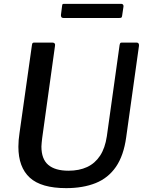

<svg xmlns="http://www.w3.org/2000/svg" viewBox="-20 -962 753 992"><path d="M632 -253Q619 -158 579 -100Q539 -42 474 -16Q409 10 322 10Q193 10 134 -44Q75 -98 75 -204Q75 -221 76.5 -239Q78 -257 81 -276L145 -729Q146 -737 148.5 -739.5Q151 -742 157 -742H251Q259 -742 262.5 -737Q266 -732 264 -724L198 -249Q197 -237 195.5 -226.5Q194 -216 194 -205Q194 -140 229.5 -110Q265 -80 334 -80Q389 -80 430 -99Q471 -118 497 -157.5Q523 -197 532 -258L598 -730Q600 -738 602 -740Q604 -742 610 -742H686Q693 -742 696 -737Q699 -732 698 -725L632 -253ZM618 -928 611 -881Q610 -873 607 -871Q604 -869 594 -869H308Q300 -869 297 -874Q294 -879 295 -886L301 -933Q302 -939 303.5 -940.5Q305 -942 310 -942H608Q613 -942 616 -937.5Q619 -933 618 -928Z"/></svg>

Font: Libre Franklin Medium
Style: Italic
Weight: 500
Italic angle: -8°
Designer: Pablo Impallari, Rodrigo Fuenzalida, Nhung Nguyen
Foundry: Impallari Type
Version: Version 3.000